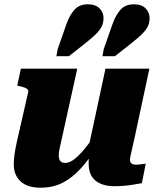

<svg xmlns="http://www.w3.org/2000/svg" viewBox="-20 -860 733 892"><path d="M263 -197Q258 -177 255.5 -163Q253 -149 253 -137Q253 -126 256 -118.5Q259 -111 265.5 -107Q272 -103 283 -103Q303 -103 325.5 -120.5Q348 -138 374 -169.5Q400 -201 427 -243L430 -177Q394 -120 355.5 -77.5Q317 -35 272 -11.5Q227 12 168 12Q107 12 75.5 -17.5Q44 -47 44 -95Q44 -118 47.5 -143Q51 -168 58 -200L111 -432Q113 -439 108 -444.5Q103 -450 93.5 -453.5Q84 -457 70 -460L60 -462L77 -541H339ZM607 -228Q600 -196 595 -174.5Q590 -153 587 -139Q584 -125 584 -118Q584 -106 591 -100.5Q598 -95 612 -95Q625 -95 637 -97Q649 -99 657 -99L639 -9Q622 -6 601.5 -2.5Q581 1 558.5 3Q536 5 512 5Q455 5 423.5 -21Q392 -47 392 -99Q392 -104 392 -110.5Q392 -117 392.5 -126.5Q393 -136 394 -147L383 -136L470 -541H674ZM289 -749Q304 -791 326.5 -815.5Q349 -840 388 -840Q424 -840 442.5 -821Q461 -802 461 -776Q461 -755 453 -738Q445 -721 426.5 -702.5Q408 -684 375 -658L300 -599H242L248 -632ZM503 -749Q518 -791 540.5 -815.5Q563 -840 602 -840Q638 -840 656.5 -821Q675 -802 675 -776Q675 -755 667 -738Q659 -721 640.5 -702.5Q622 -684 589 -658L514 -599H456L462 -632Z"/></svg>

Font: Roboto Serif 20pt ExtraBold
Style: Italic
Weight: 800
Italic angle: -10°
Version: Version 1.007